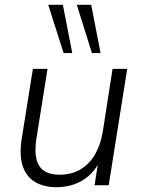

<svg xmlns="http://www.w3.org/2000/svg" viewBox="-20 -772 593 800"><path d="M215 8Q163 8 126.5 -13.5Q90 -35 75 -79Q60 -123 70 -191L117 -485H178L131 -190Q124 -141 132 -108.5Q140 -76 164 -60Q188 -44 227 -44Q278 -44 315 -66Q352 -88 375.5 -128Q399 -168 408 -222L449 -485H510L433 0H374L392 -115H402Q379 -57 330 -24.5Q281 8 215 8ZM363 -551 300 -752H360L399 -551ZM245 -551 181 -752H242L281 -551Z"/></svg>

Font: Nunito Sans 12pt Light
Style: Italic
Weight: 300
Italic angle: -9°
Designer: Vernon Adams
Foundry: Vernon Adams
Version: Version 3.101;gftools[0.9.27]